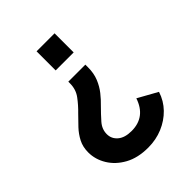

<svg xmlns="http://www.w3.org/2000/svg" viewBox="-214 -872 988 988"><g transform="rotate(-45 280.0 -378.5)"><path d="M226 -618V-757H357V-618ZM282 0Q207 0 154.5 -29Q102 -58 74 -104Q46 -150 46 -201Q46 -241 62 -272Q78 -303 102 -328.5Q126 -354 151 -379Q182 -409 206.5 -442Q231 -475 231 -519V-531H355V-512Q355 -468 341 -434Q327 -400 306 -373.5Q285 -347 262 -325Q231 -294 205.5 -265Q180 -236 180 -200Q180 -166 206.5 -143.5Q233 -121 282 -121Q384 -121 418 -223L524 -164Q508 -114 472.5 -77.5Q437 -41 388 -20.5Q339 0 282 0Z"/></g></svg>

Font: Plus Jakarta Text
Style: Bold
Weight: 700
Designer: Gumpita Rahayu
Foundry: Tokotype Studio
Version: Version 1.000